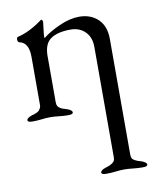

<svg xmlns="http://www.w3.org/2000/svg" viewBox="-81 -493 689 842"><g transform="rotate(-10 263.5 -72.5)"><path d="M279 -365Q222 -365 191 -344Q160 -323 160 -268V-62Q160 -52 163.5 -45.5Q167 -39 175 -34.5Q183 -30 187 -29Q191 -28 203 -24Q226 -16 226 -6Q226 3 206 3H203Q183 3 162.5 0.5Q142 -2 125 -2Q108 -2 87.5 0.5Q67 3 47 3H44Q24 3 24 -6Q24 -16 47 -24Q57 -27 59.5 -27.5Q62 -28 70 -32Q78 -36 80.5 -39Q83 -42 86.5 -48Q90 -54 90 -62V-277Q90 -341 49 -349Q41 -351 41 -362Q41 -373 48 -374Q100 -386 158 -429Q159 -430 160 -430Q164 -430 167 -421Q167 -417 163.5 -391Q160 -365 160 -356Q160 -349 161 -348Q189 -371 236.5 -392.5Q284 -414 326 -414Q377 -414 409.5 -383Q442 -352 442 -295V220Q442 230 445 236.5Q448 243 457 247.5Q466 252 469 253Q472 254 485 258Q508 266 508 276Q508 285 488 285H485Q465 285 443.5 282.5Q422 280 405 280Q388 280 367 282.5Q346 285 326 285H323Q303 285 303 276Q303 266 326 258Q327 258 330 257Q363 247 368 230Q369 226 369 220V-272Q369 -315 344 -340Q319 -365 279 -365Z"/></g></svg>

Font: EB Garamond SC 12
Style: Regular
Weight: 400
Version: Version 0.016 ; ttfautohint (v0.97) -l 8 -r 50 -G 200 -x 0 -